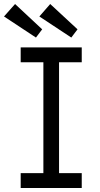

<svg xmlns="http://www.w3.org/2000/svg" viewBox="-35 -936 499 956"><path d="M68 0V-74H181V-626H68V-700H372V-626H259V-74H372V0ZM320 -749 161 -854 215 -916 351 -790ZM40 -916 175 -790 144 -749 -15 -854Z"/></svg>

Font: Our Lexend Light
Style: Regular
Weight: 300
Designer: Bonnie Shaver-Troup, Thomas Jockin
Foundry: Lexend
Version: Version 1.007